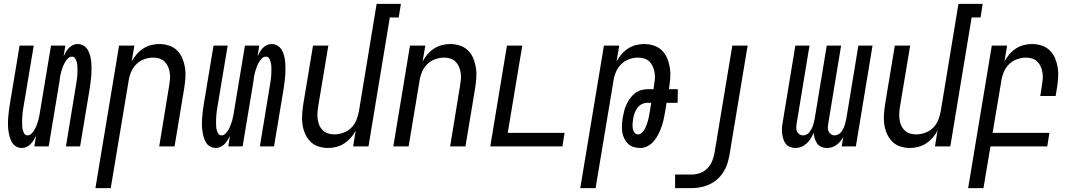

<svg xmlns="http://www.w3.org/2000/svg" viewBox="-20 -755 5540 990"><path d="M93 8Q76 8 62 -0.5Q48 -9 40.5 -23Q33 -37 29 -52.5Q25 -68 23 -84.5Q21 -101 21 -118Q21 -135 22.5 -151.5Q24 -168 26 -185Q28 -202 31 -219L81 -520H154L102 -209Q100 -198 98.5 -187.5Q97 -177 96 -166.5Q95 -156 94.5 -145.5Q94 -135 94 -125Q94 -115 94.5 -104.5Q95 -94 97.5 -84.5Q100 -75 105.5 -66Q111 -57 122 -57Q134 -57 143.5 -67Q153 -77 159 -88Q165 -99 169.5 -111Q174 -123 177.5 -135Q181 -147 183 -159Q185 -171 187 -183L243 -520H317L308 -465Q313 -476 319.5 -487Q326 -498 335 -507.5Q344 -517 356 -522.5Q368 -528 380 -528Q397 -528 411 -519.5Q425 -511 433 -497Q441 -483 445 -467.5Q449 -452 450.5 -435.5Q452 -419 452 -402Q452 -385 451 -368.5Q450 -352 447.5 -335Q445 -318 443 -301L393 0H320L371 -311Q373 -322 374.5 -332.5Q376 -343 377.5 -353.5Q379 -364 379 -374.5Q379 -385 379.5 -395Q380 -405 379 -415.5Q378 -426 375.5 -435.5Q373 -445 367.5 -454Q362 -463 351 -463Q339 -463 329.5 -453Q320 -443 314 -432Q308 -421 303.5 -409Q299 -397 295.5 -385Q292 -373 290 -361Q288 -349 287 -337L231 0H157L166 -55Q161 -44 154 -33Q147 -22 138 -12.5Q129 -3 117 2.5Q105 8 93 8Z M472 215 594 -520H673L659 -438Q670 -458 684.5 -475Q699 -492 718 -504.5Q737 -517 758.5 -522.5Q780 -528 801 -528Q827 -528 851.5 -520Q876 -512 893.5 -494.5Q911 -477 920.5 -454Q930 -431 934 -405.5Q938 -380 936 -353.5Q934 -327 930 -301L880 0H801L852 -312Q855 -329 856.5 -346Q858 -363 855.5 -379.5Q853 -396 846.5 -411Q840 -426 829 -437Q818 -448 802.5 -453Q787 -458 770 -458Q747 -458 723.5 -449.5Q700 -441 682.5 -423.5Q665 -406 655.5 -383Q646 -360 643 -337L551 215Z M1093 8Q1076 8 1062 -0.5Q1048 -9 1040.5 -23Q1033 -37 1029 -52.5Q1025 -68 1023 -84.5Q1021 -101 1021 -118Q1021 -135 1022.5 -151.5Q1024 -168 1026 -185Q1028 -202 1031 -219L1081 -520H1154L1102 -209Q1100 -198 1098.5 -187.5Q1097 -177 1096 -166.5Q1095 -156 1094.5 -145.5Q1094 -135 1094 -125Q1094 -115 1094.5 -104.5Q1095 -94 1097.5 -84.5Q1100 -75 1105.5 -66Q1111 -57 1122 -57Q1134 -57 1143.5 -67Q1153 -77 1159 -88Q1165 -99 1169.5 -111Q1174 -123 1177.5 -135Q1181 -147 1183 -159Q1185 -171 1187 -183L1243 -520H1317L1308 -465Q1313 -476 1319.5 -487Q1326 -498 1335 -507.5Q1344 -517 1356 -522.5Q1368 -528 1380 -528Q1397 -528 1411 -519.5Q1425 -511 1433 -497Q1441 -483 1445 -467.5Q1449 -452 1450.5 -435.5Q1452 -419 1452 -402Q1452 -385 1451 -368.5Q1450 -352 1447.5 -335Q1445 -318 1443 -301L1393 0H1320L1371 -311Q1373 -322 1374.5 -332.5Q1376 -343 1377.5 -353.5Q1379 -364 1379 -374.5Q1379 -385 1379.5 -395Q1380 -405 1379 -415.5Q1378 -426 1375.5 -435.5Q1373 -445 1367.5 -454Q1362 -463 1351 -463Q1339 -463 1329.5 -453Q1320 -443 1314 -432Q1308 -421 1303.5 -409Q1299 -397 1295.5 -385Q1292 -373 1290 -361Q1288 -349 1287 -337L1231 0H1157L1166 -55Q1161 -44 1154 -33Q1147 -22 1138 -12.5Q1129 -3 1117 2.5Q1105 8 1093 8Z M1672 8Q1646 8 1621.5 0Q1597 -8 1580 -25.5Q1563 -43 1553 -66Q1543 -89 1539.5 -114.5Q1536 -140 1538 -166.5Q1540 -193 1544 -219L1594 -520H1673L1621 -208Q1618 -191 1617 -174Q1616 -157 1618 -140.5Q1620 -124 1626.5 -109Q1633 -94 1644.5 -83Q1656 -72 1671.5 -67Q1687 -62 1704 -62Q1727 -62 1750.5 -70.5Q1774 -79 1791.5 -96.5Q1809 -114 1818 -137Q1827 -160 1831 -183L1922 -735H2047L2036 -665H1990L1880 0H1801L1814 -82Q1804 -62 1789 -45Q1774 -28 1755 -15.5Q1736 -3 1714.5 2.5Q1693 8 1672 8Z M2008 0 2094 -520H2173L2159 -438Q2170 -458 2184.5 -475Q2199 -492 2218 -504.5Q2237 -517 2258.5 -522.5Q2280 -528 2301 -528Q2327 -528 2351.5 -520Q2376 -512 2393.5 -494.5Q2411 -477 2420.5 -454Q2430 -431 2434 -405.5Q2438 -380 2436 -353.5Q2434 -327 2430 -301L2380 0H2301L2352 -312Q2355 -329 2356.5 -346Q2358 -363 2355.5 -379.5Q2353 -396 2346.5 -411Q2340 -426 2329 -437Q2318 -448 2302.5 -453Q2287 -458 2270 -458Q2247 -458 2223.5 -449.5Q2200 -441 2182.5 -423.5Q2165 -406 2155.5 -383Q2146 -360 2143 -337L2087 0Z M2508 0 2594 -520H2673L2598 -70H2891L2880 0Z M2972 215 3094 -520H3173L3159 -438Q3170 -458 3184.5 -475Q3199 -492 3218 -504.5Q3237 -517 3258.5 -522.5Q3280 -528 3301 -528Q3327 -528 3351.5 -520Q3376 -512 3393.5 -494.5Q3411 -477 3420.5 -454Q3430 -431 3434 -405.5Q3438 -380 3436 -353.5Q3434 -327 3430 -301L3429 -295H3475L3474 -225H3417L3409 -176Q3406 -157 3401.5 -137.5Q3397 -118 3390.5 -99.5Q3384 -81 3374.5 -62.5Q3365 -44 3352 -28Q3339 -12 3320 -2Q3301 8 3282 8Q3264 8 3247 3Q3230 -2 3218 -14Q3206 -26 3198.5 -41.5Q3191 -57 3188.5 -74.5Q3186 -92 3187 -110.5Q3188 -129 3191 -148Q3194 -165 3198 -181.5Q3202 -198 3209.5 -214.5Q3217 -231 3227.5 -246Q3238 -261 3252 -272.5Q3266 -284 3283.5 -289.5Q3301 -295 3317 -295H3350L3352 -312Q3355 -329 3356.5 -346Q3358 -363 3355.5 -379.5Q3353 -396 3346.5 -411Q3340 -426 3329 -437Q3318 -448 3302.5 -453Q3287 -458 3270 -458Q3247 -458 3223.5 -449.5Q3200 -441 3182.5 -423.5Q3165 -406 3155.5 -383Q3146 -360 3143 -337L3051 215ZM3271 -62Q3281 -62 3290 -71Q3299 -80 3304.5 -90Q3310 -100 3314 -111Q3318 -122 3321 -132.5Q3324 -143 3326 -154Q3328 -165 3330 -176L3338 -225H3317Q3302 -225 3287.5 -217Q3273 -209 3264.5 -196Q3256 -183 3251 -168Q3246 -153 3244 -138Q3242 -126 3241.5 -114.5Q3241 -103 3243 -91.5Q3245 -80 3252 -71Q3259 -62 3271 -62Z M3461 215V145H3545Q3566 145 3587.5 138Q3609 131 3626 114.5Q3643 98 3651.5 77Q3660 56 3664 35L3756 -520H3835L3741 46Q3737 69 3729.5 91.5Q3722 114 3708.5 134.5Q3695 155 3676.5 171Q3658 187 3635.5 197Q3613 207 3590 211Q3567 215 3544 215Z M4081 8Q4066 8 4052 2Q4038 -4 4030 -15.5Q4022 -27 4018 -41.5Q4014 -56 4012.5 -71Q4011 -86 4012.5 -101.5Q4014 -117 4017 -132L4081 -520H4154L4088 -120Q4086 -109 4085.5 -98.5Q4085 -88 4089 -78.5Q4093 -69 4101.5 -63Q4110 -57 4121 -57Q4130 -57 4139 -61.5Q4148 -66 4154 -74Q4160 -82 4164.5 -90.5Q4169 -99 4172 -108Q4175 -117 4177 -126Q4179 -135 4181 -144L4243 -520H4317L4251 -120Q4249 -109 4248.5 -98.5Q4248 -88 4252 -78.5Q4256 -69 4264.5 -63Q4273 -57 4283 -57Q4293 -57 4302 -61.5Q4311 -66 4317 -74Q4323 -82 4327.5 -90.5Q4332 -99 4335 -108Q4338 -117 4340 -126Q4342 -135 4344 -144L4406 -520H4479L4393 0H4320L4328 -49Q4322 -37 4313 -26.5Q4304 -16 4293.5 -8Q4283 0 4270 4Q4257 8 4244 8Q4228 8 4214.5 2Q4201 -4 4193 -15.5Q4185 -27 4181 -41Q4177 -55 4175 -70Q4169 -55 4160.5 -41Q4152 -27 4139.5 -15.5Q4127 -4 4112 2Q4097 8 4081 8Z M4672 8Q4646 8 4621.5 0Q4597 -8 4580 -25.5Q4563 -43 4553 -66Q4543 -89 4539.5 -114.5Q4536 -140 4538 -166.5Q4540 -193 4544 -219L4594 -520H4673L4621 -208Q4618 -191 4617 -174Q4616 -157 4618 -140.5Q4620 -124 4626.5 -109Q4633 -94 4644.5 -83Q4656 -72 4671.5 -67Q4687 -62 4704 -62Q4727 -62 4750.5 -70.5Q4774 -79 4791.5 -96.5Q4809 -114 4818 -137Q4827 -160 4831 -183L4922 -735H5047L5036 -665H4990L4880 0H4801L4814 -82Q4804 -62 4789 -45Q4774 -28 4755 -15.5Q4736 -3 4714.5 2.5Q4693 8 4672 8Z M4972 215 5094 -520H5173L5159 -438Q5170 -458 5184.5 -475Q5199 -492 5218 -504.5Q5237 -517 5258.5 -522.5Q5280 -528 5301 -528Q5327 -528 5351.5 -520Q5376 -512 5393.5 -494.5Q5411 -477 5420.5 -454Q5430 -431 5434 -405.5Q5438 -380 5436 -353.5Q5434 -327 5430 -301L5423 -260H5344L5352 -312Q5355 -329 5356.5 -346Q5358 -363 5355.5 -379.5Q5353 -396 5346.5 -411Q5340 -426 5329 -437Q5318 -448 5302.5 -453Q5287 -458 5270 -458Q5247 -458 5223.5 -449.5Q5200 -441 5182.5 -423.5Q5165 -406 5155.5 -383Q5146 -360 5143 -337L5098 -70H5391L5380 0H5087L5051 215Z"/></svg>

Font: Iosevka Term Curly Oblique
Style: Regular
Weight: 400
Italic angle: -9°
Designer: Belleve Invis
Foundry: Belleve Invis
Version: Version 32.3.0